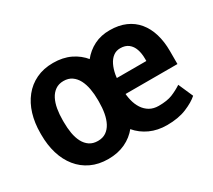

<svg xmlns="http://www.w3.org/2000/svg" viewBox="-108 -738 1054 948"><g transform="rotate(-30 419.0 -264.0)"><path d="M606.4 9.8Q552.7 9.8 510 -9.8Q467.3 -29.3 437.5 -64.5Q407.7 -99.6 391.8 -147Q376 -194.3 376 -250V-270Q376 -328.1 391.6 -377Q407.2 -425.8 435.8 -462.2Q464.4 -498.5 504.4 -518.6Q544.4 -538.6 593.8 -538.1Q644.5 -538.1 683.1 -521.2Q721.7 -504.4 747.8 -472.9Q773.9 -441.4 787.1 -397.7Q800.3 -354 800.3 -300.3V-226.1H433.6V-315.9H674.8V-328.6Q674.8 -359.4 666.5 -383.3Q658.2 -407.2 640.4 -421.1Q622.6 -435.1 593.8 -435.1Q570.8 -435.1 553.7 -422.1Q536.6 -409.2 525.4 -386.2Q514.2 -363.3 508.8 -333.3Q503.4 -303.2 503.4 -270V-250Q503.4 -218.3 510.3 -189.9Q517.1 -161.6 531.2 -139.9Q545.4 -118.2 566.9 -105.7Q588.4 -93.3 617.7 -93.3Q666 -93.3 695.8 -105.5Q725.6 -117.7 752.4 -135.3L789.1 -51.8Q763.7 -28.8 717.3 -9.5Q670.9 9.8 606.4 9.8ZM43.5 -258.8V-269Q43.5 -326.7 58.3 -375.7Q73.2 -424.8 102.3 -461.2Q131.3 -497.6 173.6 -517.8Q215.8 -538.1 270.5 -538.1Q325.7 -538.1 368.2 -517.8Q410.6 -497.6 439.7 -461.2Q468.8 -424.8 483.6 -375.7Q498.5 -326.7 498.5 -269V-258.8Q498.5 -201.2 483.6 -152.1Q468.8 -103 439.9 -66.7Q411.1 -30.3 368.7 -10.3Q326.2 9.8 271.5 9.8Q216.8 9.8 174.3 -10.3Q131.8 -30.3 102.5 -66.7Q73.2 -103 58.3 -152.1Q43.5 -201.2 43.5 -258.8ZM170.9 -269V-258.8Q170.9 -224.1 176 -194.3Q181.2 -164.6 193.1 -141.8Q205.1 -119.1 224.4 -106.2Q243.7 -93.3 271.5 -93.3Q298.8 -93.3 317.9 -106.2Q336.9 -119.1 348.9 -141.8Q360.8 -164.6 366.2 -194.3Q371.6 -224.1 371.6 -258.8V-269Q371.6 -302.7 366.2 -332.5Q360.8 -362.3 348.9 -385.3Q336.9 -408.2 317.6 -421.6Q298.3 -435.1 270.5 -435.1Q243.2 -435.1 223.9 -421.6Q204.6 -408.2 192.9 -385.3Q181.2 -362.3 176 -332.5Q170.9 -302.7 170.9 -269Z"/></g></svg>

Font: Roboto SemiCondensed SemiBold
Style: Regular
Weight: 600
Width: 4
Designer: Christian Robertson
Foundry: Google
Version: Version 3.009; 2024